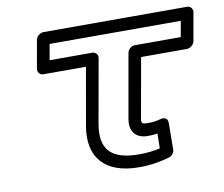

<svg xmlns="http://www.w3.org/2000/svg" viewBox="-69 -636 880 754"><g transform="rotate(-10 371.5 -259.0)"><path d="M436 -15C320 -15 283 -65 300 -162L345 -415C348 -430 335 -440 324 -440H154L165 -503H688L677 -440H493C478 -440 466 -426 464 -415L419 -160C411 -117 428 -80 483 -80C498 -80 511 -81 521 -83L520 -24C494 -18 469 -15 436 -15ZM428 35C476 35 512 28 548 18C560 15 571 3 571 -10L572 -117C572 -138 555 -140 544 -137C523 -132 517 -130 492 -130C465 -130 464 -134 469 -160L510 -390H693C704 -390 720 -400 723 -415L743 -528C745 -539 737 -553 722 -553H149C138 -553 122 -543 119 -528L99 -415C97 -404 105 -390 120 -390H290L250 -162C228 -39 291 35 428 35Z"/></g></svg>

Font: Asimov
Style: XWidOuIt
Weight: 500
Designer: Google
Version: Version 2.000980; 2014